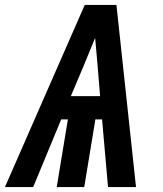

<svg xmlns="http://www.w3.org/2000/svg" viewBox="-44 -755 658 775"><path d="M-24 0 298 -735H426L505 0H392L368 -273H341L296 0H185L230 -273H203L90 0ZM360 -367 350 -490Q347 -518 345 -546Q343 -574 340 -602Q329 -574 317 -546Q305 -518 294 -490L242 -367Z"/></svg>

Font: Iosevka QP
Style: Bold Italic
Weight: 700
Italic angle: -9°
Designer: Belleve Invis
Foundry: Belleve Invis
Version: Version 20.0.0; ttfautohint (v1.8.4)